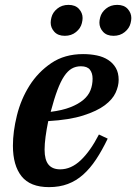

<svg xmlns="http://www.w3.org/2000/svg" viewBox="-20 -756 559 788"><path d="M181 12Q104 12 68.5 -32.5Q33 -77 33 -158Q33 -216 49.5 -282.5Q66 -349 101 -404.5Q136 -460 190.5 -497Q245 -534 321 -534Q351 -534 377.5 -528.5Q404 -523 424 -510Q444 -497 455.5 -477Q467 -457 467 -428Q467 -403 454.5 -375.5Q442 -348 410 -324Q378 -300 321.5 -282Q265 -264 178 -259Q171 -225 167 -195Q163 -165 163 -142Q163 -100 179 -80.5Q195 -61 227 -61Q272 -61 311.5 -98.5Q351 -136 386 -204L422 -187Q399 -139 374.5 -102Q350 -65 321.5 -39.5Q293 -14 258.5 -1Q224 12 181 12ZM188 -297Q236 -303 269 -316Q302 -329 322.5 -346.5Q343 -364 351.5 -386Q360 -408 360 -433Q360 -456 349 -470Q338 -484 312 -484Q291 -484 274.5 -474.5Q258 -465 243.5 -443.5Q229 -422 215.5 -386Q202 -350 188 -297ZM246 -609Q218 -609 203 -625.5Q188 -642 188 -663Q188 -672 191 -684Q196 -705 215 -720.5Q234 -736 261 -736Q289 -736 304 -719.5Q319 -703 319 -682Q319 -673 316 -661Q311 -640 292 -624.5Q273 -609 246 -609ZM446 -609Q418 -609 403 -625.5Q388 -642 388 -663Q388 -672 391 -684Q396 -705 415 -720.5Q434 -736 461 -736Q489 -736 504 -719.5Q519 -703 519 -682Q519 -673 516 -661Q511 -640 492 -624.5Q473 -609 446 -609Z"/></svg>

Font: IBM Plex Serif SmBld
Style: Italic
Weight: 600
Italic angle: -14°
Designer: Mike Abbink, Paul van der Laan, Pieter van Rosmalen
Foundry: Bold Monday
Version: Version 3.001